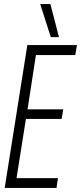

<svg xmlns="http://www.w3.org/2000/svg" viewBox="-20 -921 397 941"><path d="M3 0 114 -700H357L349 -651H156L115 -385H290L282 -338H107L61 -48H264L257 0ZM229 -739 177 -901H227L269 -739Z"/></svg>

Font: Georama Condensed Light
Style: Italic
Weight: 300
Width: 3
Italic angle: -9°
Designer: Jean-Baptiste Levee
Foundry: Production Type
Version: Version 1.000